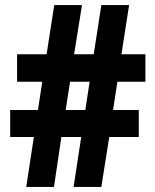

<svg xmlns="http://www.w3.org/2000/svg" viewBox="-20 -734 607 754"><path d="M441 -413H551V-521H457L487 -714H378L348 -521H271L302 -714H193L163 -521H47V-413H146L129 -302H20V-196H113L83 0H192L221 -196H299L269 0H378L409 -196H525V-302H424ZM238 -302 255 -413H332L315 -302Z"/></svg>

Font: Noto Sans Lao Looped Condensed ExtraBold
Style: Regular
Weight: 800
Width: 3
Designer: Mark Frömberg, Ben Mitchell
Foundry: The Fontpad Ltd
Version: Version 1.002